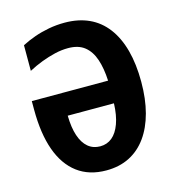

<svg xmlns="http://www.w3.org/2000/svg" viewBox="-109 -817 838 919"><g transform="rotate(-15 310.0 -357.5)"><path d="M279 -603Q246 -603 212.5 -595Q179 -587 146 -574.5Q113 -562 79 -544V-671Q110 -687 144 -699Q178 -711 216 -718Q254 -725 294 -725Q362 -725 414.5 -701Q467 -677 503 -629.5Q539 -582 557.5 -513.5Q576 -445 576 -357Q576 -272 558 -204.5Q540 -137 505.5 -89Q471 -41 421 -15.5Q371 10 306 10Q221 10 163 -33.5Q105 -77 75.5 -159.5Q46 -242 46 -361V-403H424Q421 -465 406 -509.5Q391 -554 360.5 -578.5Q330 -603 279 -603ZM307 -109Q341 -109 366 -129.5Q391 -150 406 -191Q421 -232 423 -291H194Q195 -232 208.5 -191.5Q222 -151 247 -130Q272 -109 307 -109Z"/></g></svg>

Font: Noto Sans Display Condensed
Style: Bold
Weight: 700
Width: 3
Designer: Monotype Design Team
Foundry: Monotype Imaging Inc.
Version: Version 2.003